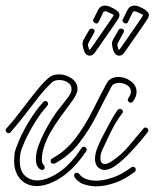

<svg xmlns="http://www.w3.org/2000/svg" viewBox="-30 -654 547 679"><path d="M397 -458Q378 -453 370 -478Q367 -489 366 -497Q365 -505 371 -516L390 -549Q390 -551 394 -552Q399 -554 405 -550.5Q411 -547 407 -539L390 -508Q385 -500 385 -495.5Q385 -491 388 -483Q389 -477 390.5 -477.5Q392 -478 395 -482Q398 -486 409 -502Q420 -518 434 -538Q448 -558 459.5 -575Q471 -592 475 -598Q475 -598 475.5 -599Q476 -600 476 -601Q475 -602 470.5 -604.5Q466 -607 454 -612Q443 -617 439 -610Q426 -583 422 -575Q420 -572 417 -571Q412 -570 406.5 -575Q401 -580 404 -585Q409 -595 413.5 -604Q418 -613 420 -617Q426 -630 437 -633Q448 -636 461 -631Q492 -618 496 -605Q498 -599 493 -589Q488 -581 476 -563.5Q464 -546 450 -526Q436 -506 425 -490Q414 -474 411 -470Q405 -461 397 -458ZM293 -458Q274 -453 266 -478Q263 -489 262 -497Q261 -505 267 -516L286 -549Q286 -551 290 -552Q295 -554 301 -550.5Q307 -547 303 -539L286 -508Q281 -500 281 -495.5Q281 -491 284 -483Q285 -477 286.5 -477.5Q288 -478 291 -482Q294 -486 305 -502Q316 -518 330 -538Q344 -558 355.5 -575Q367 -592 371 -598Q371 -598 371.5 -599Q372 -600 372 -601Q371 -602 366.5 -604.5Q362 -607 350 -612Q339 -617 335 -610Q322 -583 318 -575Q316 -572 313 -571Q308 -570 302.5 -575Q297 -580 300 -585Q305 -595 309.5 -604Q314 -613 316 -617Q322 -630 333 -633Q344 -636 357 -631Q388 -618 392 -605Q394 -599 389 -589Q384 -581 372 -563.5Q360 -546 346 -526Q332 -506 321 -490Q310 -474 307 -470Q301 -461 293 -458ZM119 -53Q112 -53 104.5 -62.5Q97 -72 97 -92Q97 -113 106 -138.5Q115 -164 128.5 -189.5Q142 -215 154.5 -234.5Q167 -254 174 -263Q189 -282 200 -296Q211 -310 213 -313Q223 -327 223 -339Q223 -354 209.5 -362.5Q196 -371 180 -371Q163 -371 154 -363Q140 -350 124.5 -332.5Q109 -315 92 -292Q74 -269 54 -243Q34 -217 8 -187Q5 -183 0 -183Q-5 -183 -8.5 -188.5Q-12 -194 -8 -199Q18 -228 38.5 -255Q59 -282 76 -304Q94 -327 109.5 -345.5Q125 -364 141 -378Q155 -391 179 -391Q203 -391 223.5 -376.5Q244 -362 244 -339Q244 -330 238 -317.5Q232 -305 210 -276Q156 -205 137 -164Q118 -123 118 -91Q118 -76 124 -71Q128 -68 128 -63Q128 -53 119 -53ZM159 -75Q149 -75 149 -85Q149 -91 155 -94Q203 -120 237 -165Q271 -210 297 -262Q323 -314 347 -359Q353 -371 364.5 -376.5Q376 -382 389 -382Q412 -382 432.5 -367Q453 -352 453 -329Q453 -312 440 -295Q437 -291 432 -291Q427 -291 423.5 -296Q420 -301 424 -307Q433 -319 433 -330Q433 -345 419 -353Q405 -361 391 -361Q383 -361 375.5 -358Q368 -355 365 -349Q340 -302 313 -248.5Q286 -195 250.5 -149Q215 -103 164 -76Q162 -75 159 -75ZM99 4Q63 3 41.5 -21Q20 -45 20 -86Q20 -93 20.5 -100Q21 -107 22 -114Q25 -129 39 -161Q53 -193 75.5 -229.5Q98 -266 123 -293Q126 -297 130 -297Q136 -297 139 -291Q142 -285 137 -280Q113 -253 92 -218.5Q71 -184 57.5 -154Q44 -124 42 -111Q41 -104 40.5 -97.5Q40 -91 40 -85Q40 -50 58 -33Q76 -16 102 -16Q134 -16 176 -43Q218 -70 258 -130Q261 -135 266 -135Q271 -135 275 -130Q279 -125 274 -118Q232 -56 185.5 -26Q139 4 99 4ZM340 -53Q334 -53 331 -54Q317 -59 311.5 -69Q306 -79 306 -92Q306 -109 313 -127.5Q320 -146 328.5 -163Q337 -180 342 -189Q353 -210 364.5 -231Q376 -252 386 -265Q389 -269 394 -269Q399 -269 403 -264Q407 -259 402 -253Q380 -224 363 -189.5Q346 -155 331 -122Q325 -109 325 -95Q325 -74 341 -74Q349 -74 364 -83Q398 -105 425 -137Q452 -169 477 -199Q480 -203 484 -203Q490 -203 493.5 -197.5Q497 -192 492 -186Q485 -177 467.5 -156Q450 -135 427 -111Q404 -87 381 -70Q358 -53 340 -53ZM310 5Q291 5 269 -1.5Q247 -8 234 -27Q232 -31 232 -33Q232 -43 242 -43Q247 -43 250 -39Q259 -26 276 -20.5Q293 -15 310 -15Q336 -15 368.5 -26Q401 -37 434 -62Q436 -64 440 -64Q450 -64 450 -54Q450 -49 446 -46Q411 -19 375.5 -7Q340 5 310 5Z"/></svg>

Font: Neonderthaw
Style: Regular
Weight: 400
Designer: Robert E. Leuschke
Foundry: Robert E. Leuschke
Version: Version 1.010; ttfautohint (v1.8.3)